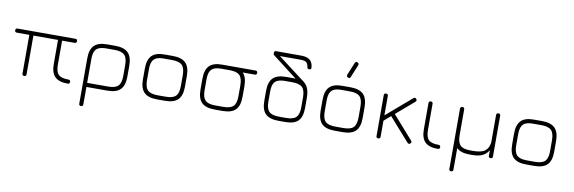

<svg xmlns="http://www.w3.org/2000/svg" viewBox="-60 -1234 5808 1944"><g transform="rotate(10 2844.0 -262.0)"><path d="M20 -440Q20 -461 41 -461H635Q656 -461 656 -440Q656 -419 635 -419H506V-171Q506 -99 534.8 -70.5Q563.5 -42 636 -42Q649 -42 653.5 -36.5Q658 -31 658 -21Q658 0 636 0Q546 0 505 -41Q464 -82 464 -171V-419H211V-21Q211 0 190 0Q169 0 169 -21V-419H41Q20 -419 20 -440Z M788 179V-286Q788 -378.5 829.8 -419.8Q871.5 -461 963 -461H1045Q1136.5 -461 1178.2 -419.2Q1220 -377.5 1220 -286V-175Q1220 -83.5 1178.2 -41.8Q1136.5 0 1045 0H830V179Q830 200 809 200Q788 200 788 179ZM830 -42H1045Q1118.5 -42 1148.2 -71.8Q1178 -101.5 1178 -175V-286Q1178 -359.5 1148.2 -389.2Q1118.5 -419 1045 -419H963Q914 -419 884.8 -406.5Q855.5 -394 842.8 -364.8Q830 -335.5 830 -286Z M1555 0Q1463.5 0 1421.8 -41.8Q1380 -83.5 1380 -174V-286Q1380 -378.5 1421.8 -420.2Q1463.5 -462 1555 -461H1637Q1728.5 -461 1770.2 -419.2Q1812 -377.5 1812 -286V-175Q1812 -83.5 1770.2 -41.8Q1728.5 0 1637 0ZM1422 -174Q1422 -101.5 1451.8 -71.8Q1481.5 -42 1555 -42H1637Q1710.5 -42 1740.2 -71.8Q1770 -101.5 1770 -175V-286Q1770 -359.5 1740.2 -389.2Q1710.5 -419 1637 -419H1555Q1506 -419.5 1476.8 -406.8Q1447.5 -394 1434.8 -364.8Q1422 -335.5 1422 -286Z M2193 -419Q2172 -419 2172 -440Q2172 -461 2193 -461H2487Q2508 -461 2508 -440Q2508 -419 2487 -419ZM2147 0Q2055.5 0 2013.8 -41.8Q1972 -83.5 1972 -174V-286Q1972 -378.5 2013.8 -420.2Q2055.5 -462 2147 -461H2229Q2320.5 -461 2362.2 -419.2Q2404 -377.5 2404 -286V-175Q2404 -83.5 2362.2 -41.8Q2320.5 0 2229 0ZM2014 -174Q2014 -101.5 2043.8 -71.8Q2073.5 -42 2147 -42H2229Q2302.5 -42 2332.2 -71.8Q2362 -101.5 2362 -175V-286Q2362 -359.5 2332.2 -389.2Q2302.5 -419 2229 -419H2147Q2098 -419.5 2068.8 -406.8Q2039.5 -394 2026.8 -364.8Q2014 -335.5 2014 -286Z M2803 0Q2711.5 0 2669.8 -41.8Q2628 -83.5 2628 -174V-276Q2628 -368.5 2669.8 -409.8Q2711.5 -451 2803 -451Q2839 -451 2858.8 -451Q2878.5 -451 2887.5 -450.8Q2896.5 -450.5 2901 -450L2648 -645Q2640.5 -650.5 2639.8 -656.5Q2639 -662.5 2639 -669Q2639 -679.5 2643.8 -684.8Q2648.5 -690 2656 -690H2918Q2976 -690 3006.2 -665.8Q3036.5 -641.5 3040 -589Q3041 -578.5 3035.2 -572.8Q3029.5 -567 3019 -567Q3009.5 -567 3004.5 -572.2Q2999.5 -577.5 2998 -588Q2993 -622.5 2975.8 -635.2Q2958.5 -648 2918 -648H2705L2984 -436Q3011.5 -415 3025 -388.5Q3038.5 -362 3042.8 -333.2Q3047 -304.5 3047 -276V-175Q3047 -83.5 3006.8 -41.8Q2966.5 0 2875 0ZM2803 -42H2875Q2948.5 -42 2978.2 -71.8Q3008 -101.5 3008 -175V-276Q3008 -349.5 2978.2 -379.2Q2948.5 -409 2875 -409H2803Q2754 -409 2724.8 -396.5Q2695.5 -384 2682.8 -354.8Q2670 -325.5 2670 -276V-174Q2670 -101.5 2699.8 -71.8Q2729.5 -42 2803 -42Z M3421.5 -553.5Q3403 -561.5 3409.5 -581L3462.5 -709.5Q3470.5 -730.5 3490 -721.5Q3508.5 -713.5 3502 -694L3449 -565.5Q3441 -544.5 3421.5 -553.5ZM3382 0Q3290.5 0 3248.8 -41.8Q3207 -83.5 3207 -174V-286Q3207 -378.5 3248.8 -420.2Q3290.5 -462 3382 -461H3464Q3555.5 -461 3597.2 -419.2Q3639 -377.5 3639 -286V-175Q3639 -83.5 3597.2 -41.8Q3555.5 0 3464 0ZM3249 -174Q3249 -101.5 3278.8 -71.8Q3308.5 -42 3382 -42H3464Q3537.5 -42 3567.2 -71.8Q3597 -101.5 3597 -175V-286Q3597 -359.5 3567.2 -389.2Q3537.5 -419 3464 -419H3382Q3333 -419.5 3303.8 -406.8Q3274.5 -394 3261.8 -364.8Q3249 -335.5 3249 -286Z M3830 0Q3809 0 3809 -21V-440Q3809 -461 3830 -461Q3851 -461 3851 -440V-240.5L4110 -463Q4125 -476.5 4139 -461Q4146 -453.5 4145.2 -445.8Q4144.5 -438 4137 -431L3952.5 -272.5L4161 -36Q4175.5 -19.5 4159 -6Q4151.5 0.5 4144.2 0Q4137 -0.5 4130 -8L3920 -245L3851 -185.5V-21Q3851 0 3830 0Z M4441 0Q4351 0 4310 -41Q4269 -82 4269 -171V-440Q4269 -461 4290 -461Q4311 -461 4311 -440V-171Q4311 -99 4339.8 -70.5Q4368.5 -42 4441 -42Q4454 -42 4458.5 -36.5Q4463 -31 4463 -21Q4463 0 4441 0Z M4593 179V-440Q4593 -459.5 4615 -461Q4636 -462.5 4636 -440V-175Q4636 -101.5 4665.8 -71.8Q4695.5 -42 4769 -42H4797Q4883.5 -42 4920 -70.8Q4956.5 -99.5 4964 -157V-440Q4964 -461 4985 -461Q5006 -461 5006 -440V-21Q5006 0 4985 0Q4964 0 4964 -21V-79Q4941.5 -40 4902 -20Q4862.5 0 4797 0H4769Q4675 0 4635 -43V179Q4635 200 4614 200Q4593 200 4593 179Z M5351 0Q5259.5 0 5217.8 -41.8Q5176 -83.5 5176 -174V-286Q5176 -378.5 5217.8 -420.2Q5259.5 -462 5351 -461H5433Q5524.5 -461 5566.2 -419.2Q5608 -377.5 5608 -286V-175Q5608 -83.5 5566.2 -41.8Q5524.5 0 5433 0ZM5218 -174Q5218 -101.5 5247.8 -71.8Q5277.5 -42 5351 -42H5433Q5506.5 -42 5536.2 -71.8Q5566 -101.5 5566 -175V-286Q5566 -359.5 5536.2 -389.2Q5506.5 -419 5433 -419H5351Q5302 -419.5 5272.8 -406.8Q5243.5 -394 5230.8 -364.8Q5218 -335.5 5218 -286Z"/></g></svg>

Font: Jura Light Light
Style: Regular
Weight: 300
Version: Version 5.106